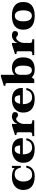

<svg xmlns="http://www.w3.org/2000/svg" viewBox="1662 -2418 767 4130"><g transform="rotate(-90 2045.0 -353.5)"><path d="M23 -235Q23 -306 56 -361.5Q89 -417 153 -448.5Q217 -480 307 -480Q430 -480 491 -424L500 -480H541V-289H503Q483 -421 361 -421Q286 -421 245.5 -367.5Q205 -314 205 -234Q205 -151 241.5 -98.5Q278 -46 346 -46Q411 -46 450 -75.5Q489 -105 502 -171H546Q538 -92 480 -41Q422 10 320 10Q175 10 99 -52.5Q23 -115 23 -235Z M790 -246V-234Q790 -151 827.5 -98.5Q865 -46 933 -46Q998 -46 1038 -76Q1078 -106 1091 -171H1135Q1127 -92 1068 -41Q1009 10 907 10Q762 10 685 -52.5Q608 -115 608 -235Q608 -308 641.5 -363.5Q675 -419 739 -449.5Q803 -480 892 -480Q1013 -480 1075 -423Q1137 -366 1137 -276V-246ZM796 -304H981Q981 -347 963 -384Q945 -421 896 -421Q856 -421 830.5 -389.5Q805 -358 796 -304Z M1698 -415Q1698 -382 1681 -365.5Q1664 -349 1636 -349Q1620 -349 1610 -354.5Q1600 -360 1589 -370Q1580 -379 1571 -384Q1562 -389 1549 -389Q1532 -389 1508.5 -369Q1485 -349 1466 -312Q1447 -275 1443 -228V-83Q1443 -43 1497 -43H1522V0H1181V-43H1211Q1264 -43 1264 -82V-348Q1264 -365 1255 -373.5Q1246 -382 1231 -382Q1220 -382 1211 -378L1202 -414L1408 -479H1443V-356Q1455 -399 1483 -427Q1511 -455 1543.5 -467.5Q1576 -480 1602 -480Q1641 -480 1669.5 -465Q1698 -450 1698 -415Z M1870 -246V-234Q1870 -151 1907.5 -98.5Q1945 -46 2013 -46Q2078 -46 2118 -76Q2158 -106 2171 -171H2215Q2207 -92 2148 -41Q2089 10 1987 10Q1842 10 1765 -52.5Q1688 -115 1688 -235Q1688 -308 1721.5 -363.5Q1755 -419 1819 -449.5Q1883 -480 1972 -480Q2093 -480 2155 -423Q2217 -366 2217 -276V-246ZM1876 -304H2061Q2061 -347 2043 -384Q2025 -421 1976 -421Q1936 -421 1910.5 -389.5Q1885 -358 1876 -304Z M2447 -55 2403 0H2322V-586Q2322 -620 2290 -620Q2286 -620 2269 -616L2260 -653L2465 -717H2501V-423Q2529 -455 2570 -467.5Q2611 -480 2652 -480Q2752 -480 2813.5 -419Q2875 -358 2875 -245Q2875 -109 2809 -49.5Q2743 10 2618 10Q2494 10 2447 -55ZM2698 -240Q2698 -332 2672.5 -375Q2647 -418 2591 -418Q2571 -418 2550 -404.5Q2529 -391 2515 -366.5Q2501 -342 2501 -310V-174Q2501 -124 2526.5 -87.5Q2552 -51 2596 -51Q2651 -51 2674.5 -100.5Q2698 -150 2698 -240Z M3441 -415Q3441 -382 3424 -365.5Q3407 -349 3379 -349Q3363 -349 3353 -354.5Q3343 -360 3332 -370Q3323 -379 3314 -384Q3305 -389 3292 -389Q3275 -389 3251.5 -369Q3228 -349 3209 -312Q3190 -275 3186 -228V-83Q3186 -43 3240 -43H3265V0H2924V-43H2954Q3007 -43 3007 -82V-348Q3007 -365 2998 -373.5Q2989 -382 2974 -382Q2963 -382 2954 -378L2945 -414L3151 -479H3186V-356Q3198 -399 3226 -427Q3254 -455 3286.5 -467.5Q3319 -480 3345 -480Q3384 -480 3412.5 -465Q3441 -450 3441 -415Z M3471 -235Q3471 -356 3547 -418Q3623 -480 3769 -480Q3915 -480 3991 -418Q4067 -356 4067 -235Q4067 -114 3991 -52Q3915 10 3769 10Q3623 10 3547 -52Q3471 -114 3471 -235ZM3887 -235Q3887 -325 3855.5 -371.5Q3824 -418 3769 -418Q3714 -418 3682.5 -371.5Q3651 -325 3651 -235Q3651 -144 3682.5 -97.5Q3714 -51 3769 -51Q3824 -51 3855.5 -97.5Q3887 -144 3887 -235Z"/></g></svg>

Font: Taviraj
Style: Bold
Weight: 700
Designer: Katatrad Team
Foundry: CadsonDemak
Version: Version 1.001